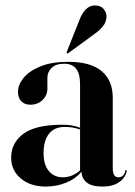

<svg xmlns="http://www.w3.org/2000/svg" viewBox="-20 -676 495 705"><path d="M21 -97Q21 -151.5 66 -184.8Q111 -218 209 -218Q230 -218 245.5 -215Q261 -212 274 -207V-368Q274 -442 216 -442Q184.5 -442 169.2 -426.5Q154 -411 154 -391V-350.5Q154 -326 136.2 -308.8Q118.5 -291.5 91 -291.5Q71.5 -291.5 58.8 -303.5Q46 -315.5 46 -339Q46 -365 67 -390.5Q88 -416 129 -432.5Q170 -449 230.5 -449Q312.5 -449 353.2 -414.8Q394 -380.5 394 -317.5V-58Q394 -25 415 -25Q424 -25 431 -30.5Q438 -36 440 -49Q440 -52 442.5 -52Q445 -52 445 -49Q445 -39.5 436.2 -25.8Q427.5 -12 408 -1.5Q388.5 9 356 9Q316 9 297.8 -6.5Q279.5 -22 279.5 -45.5Q256.5 -18.5 221.8 -4.8Q187 9 148 9Q91.5 9 56.2 -20.8Q21 -50.5 21 -97ZM140 -114.5Q140 -70.5 159.5 -47.8Q179 -25 210 -25Q246 -25 274 -50.5V-200.5Q247.5 -210 218 -210Q180 -210 160 -185Q140 -160 140 -114.5ZM270.5 -599.5Q291.5 -656 328 -656Q350 -656 360.5 -643Q371 -630 371 -616.5Q371 -595.5 358.2 -580Q345.5 -564.5 328 -552L231 -481Q227.5 -478.5 225.5 -480.5Q224 -482 225.5 -486.5Z"/></svg>

Font: Fraunces 144pt S000 SemiBold
Style: Regular
Weight: 600
Version: Version 1.000; ttfautohint (v1.8.3)